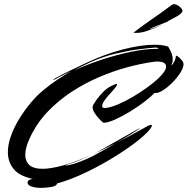

<svg xmlns="http://www.w3.org/2000/svg" viewBox="-20 -878 906 927"><path d="M176 29Q152 29 132.5 22.5Q113 16 113 4Q113 -4 121 -9Q129 -14 139 -14Q73 -28 45.5 -62.5Q18 -97 18 -143Q18 -181 33.5 -223.5Q49 -266 74 -306Q127 -391 188.5 -442Q250 -493 325 -535Q306 -526 286.5 -516.5Q267 -507 250 -497Q243 -493 238.5 -493Q234 -493 241 -497Q274 -516 319 -537.5Q364 -559 398 -575Q484 -616 572 -639Q660 -662 726 -662Q765 -662 792 -653Q804 -634 809 -618.5Q814 -603 814 -591Q814 -581 811.5 -574Q809 -567 807 -562Q812 -565 816.5 -572Q821 -579 824 -586Q827 -593 827.5 -598Q828 -603 830 -608Q832 -611 841 -604Q850 -597 858.5 -586Q867 -575 866 -566Q865 -549 849.5 -525Q834 -501 811.5 -478.5Q789 -456 766 -441.5Q743 -427 726 -429Q710 -412 679 -388Q648 -364 610.5 -341Q573 -318 538 -302Q503 -286 480 -285Q475 -288 462 -301Q449 -314 438 -330.5Q427 -347 427 -361Q427 -364 429 -370Q433 -377 446 -396Q459 -415 480.5 -436.5Q502 -458 533 -470Q539 -473 542 -473Q547 -473 543.5 -465Q540 -457 519 -434Q515 -430 503.5 -417Q492 -404 482.5 -390Q473 -376 473 -366Q473 -354 493 -357Q520 -361 554.5 -376Q589 -391 624 -412Q659 -433 691 -456Q723 -479 745 -500Q782 -536 782 -556Q782 -569 770.5 -575Q759 -581 739 -581Q735 -581 729.5 -580.5Q724 -580 718 -579Q660 -571 593.5 -553Q527 -535 458 -505.5Q389 -476 325.5 -434.5Q262 -393 210 -338.5Q158 -284 125 -214Q102 -166 102 -131Q102 -100 121.5 -81.5Q141 -63 186 -63Q224 -63 283.5 -79Q343 -95 426 -132Q407 -123 392 -116.5Q377 -110 366 -105Q357 -101 338.5 -94.5Q320 -88 306 -83.5Q292 -79 294 -79Q311 -79 339.5 -88Q368 -97 397.5 -110Q427 -123 444 -133Q467 -145 492 -159.5Q517 -174 542 -188Q511 -172 481.5 -158Q452 -144 426 -132L448 -143Q455 -147 475.5 -158.5Q496 -170 523 -185.5Q550 -201 578 -216.5Q606 -232 627.5 -244.5Q649 -257 659 -262Q651 -254 617.5 -233Q584 -212 542 -188Q608 -222 688 -267Q702 -275 708 -275Q716 -275 711.5 -265.5Q707 -256 691 -239Q660 -208 609 -171.5Q558 -135 497 -99.5Q436 -64 373 -35.5Q310 -7 255 8V9Q255 13 248 18Q237 24 216 26.5Q195 29 176 29ZM336 -537Q401 -567 474.5 -591Q548 -615 616 -628.5Q684 -642 731 -642Q745 -642 745 -644Q745 -646 738.5 -647.5Q732 -649 725 -648Q696 -646 646.5 -639.5Q597 -633 538 -619Q479 -605 420 -579Q401 -570 378 -559Q355 -548 336 -537ZM624 -720Q638 -731 661 -748Q684 -765 711.5 -784Q739 -803 765 -821.5Q791 -840 809 -854Q815 -858 819 -858Q829 -858 839.5 -851.5Q850 -845 856.5 -836.5Q863 -828 860 -821Q853 -810 835 -799.5Q817 -789 797 -779Q792 -778 792 -777.5Q792 -777 792 -775L780 -770Q763 -763 748 -757Q733 -751 722 -747Q718 -746 709 -741Q700 -736 704 -737Q719 -742 735.5 -748Q752 -754 768 -761Q729 -742 691 -729Q653 -716 624 -720Z"/></svg>

Font: Smooch
Style: Regular
Weight: 400
Designer: Robert E. Leuschke
Foundry: Robert E. Leuschke
Version: Version 1.010; ttfautohint (v1.8.3)